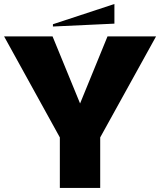

<svg xmlns="http://www.w3.org/2000/svg" viewBox="-30 -930 792 950"><path d="M231.9 -798.8V-810.1L536.1 -910.2V-813ZM465.8 0H266.1V-250L-9.8 -750H230L366.2 -418L502 -750H742.2L465.8 -250Z"/></svg>

Font: Mayenne Sans Regular
Style: Regular
Weight: 600
Width: 6
Designer: Jérémy Landes — Studio Triple
Foundry: Jérémy Landes — Studio Triple
Version: Version 1.001;hotconv 1.0.109;makeotfexe 2.5.65596